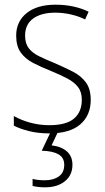

<svg xmlns="http://www.w3.org/2000/svg" viewBox="-20 -559 449 819"><path d="M367 -133Q367 -67 322.5 -28.5Q278 10 190 10Q142 10 103 0Q64 -10 39 -23V-64Q71 -46 110 -35.5Q149 -25 190 -25Q263 -25 296 -53.5Q329 -82 329 -133Q329 -167 312.5 -188Q296 -209 266.5 -224.5Q237 -240 198 -256Q155 -273 121.5 -290.5Q88 -308 68.5 -335Q49 -362 49 -407Q49 -467 93.5 -503Q138 -539 217 -539Q258 -539 294 -531Q330 -523 358 -509L343 -476Q318 -489 284 -497Q250 -505 216 -505Q156 -505 121.5 -480Q87 -455 87 -407Q87 -374 102.5 -353.5Q118 -333 147 -319Q176 -305 215 -289Q256 -271 290.5 -253.5Q325 -236 346 -208Q367 -180 367 -133ZM289 144Q289 188 257 214Q225 240 172 240Q141 240 119 234V204Q140 210 171 210Q208 210 231 193.5Q254 177 254 144Q254 113 229 99Q204 85 158 84L198 0H229L200 61Q242 66 265.5 87Q289 108 289 144Z"/></svg>

Font: Noto Sans Arabic SemCond ExtLt
Style: Regular
Weight: 200
Width: 4
Designer: Monotype Design Team, Nadine Chahine, Nizar Qandah and Khaled Hosny
Foundry: Monotype Imaging Inc.
Version: Version 2.012; ttfautohint (v1.8.4.7-5d5b)